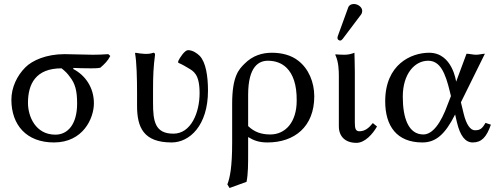

<svg xmlns="http://www.w3.org/2000/svg" viewBox="-20 -703 2481 961"><path d="M482 -364C504 -383 520 -399 532 -423L522 -432C496 -430 470 -429 445 -429C398 -429 350 -432 303 -432C212 -432 142 -401 107 -366C65 -324 37 -265 37 -204C37 -78 112 10 250 10C396 10 450 -111 450 -186C450 -266 406 -327 346 -358L348 -363C359 -362 410 -361 435 -361C451 -361 467 -361 482 -364ZM257 -29C158 -29 120 -120 120 -188C120 -283 159 -361 288 -361C306 -347 318 -335 330 -318C356 -285 366 -249 366 -185C366 -83 321 -29 257 -29Z M746 -251C746 -326 748 -368 756 -429C756 -436 753 -439 747 -439C722 -429 687 -434 658 -439L656 -436C664 -393 666 -310 666 -235V-173C666 -66 698 10 839 10C929 10 1021 -75 1021 -249C1021 -323 1010 -391 980 -423C966 -437 944 -452 921 -452C905 -452 880 -415 872 -397C872 -397 872 -389 872 -389C897 -378 909 -370 921 -363C948 -347 979 -333 979 -237C979 -139 936 -34 848 -34C755 -34 746 -97 746 -189Z M1214 207C1222 167 1222 119 1222 61V-17C1250 0 1276 10 1319 10C1453 10 1553 -68 1553 -221C1553 -291 1525 -359 1473 -399C1438 -427 1390 -439 1341 -439C1294 -439 1245 -426 1203 -383C1176 -356 1142 -322 1142 -184V10C1142 134 1131 186 1118 220L1129 238ZM1465 -199C1465 -92 1409 -30 1333 -30C1288 -30 1253 -42 1222 -72V-228C1222 -374 1278 -399 1321 -399C1357 -399 1390 -388 1415 -363C1446 -332 1466 -280 1465 -199Z M1676 -322V-71C1676 -20 1708 12 1764 12C1807 12 1846 -33 1867 -70L1846 -87C1827 -63 1807 -46 1779 -46C1759 -46 1756 -61 1756 -91V-343C1756 -375 1754 -439 1754 -439C1739 -433 1723 -429 1704 -429C1692 -429 1666 -430 1660 -431L1658 -429C1675 -394 1676 -350 1676 -322ZM1751 -683C1738 -683 1727 -677 1723 -666L1671 -523C1670 -520 1669 -516 1669 -513C1669 -506 1675 -500 1683 -500C1687 -500 1692 -504 1695 -508L1787 -630C1791 -635 1793 -643 1793 -648C1793 -668 1771 -683 1751 -683Z M2287 -191 2407 -434C2394 -434 2378 -429 2363 -429C2348 -429 2330 -434 2315 -434L2263 -294C2263 -294 2245 -439 2128 -439C2037 -439 1908 -380 1908 -196C1908 -72 1966 10 2094 10C2162 10 2208 -31 2258 -130L2267 -91C2283 -23 2309 10 2346 10C2390 10 2415 -16 2437 -79L2410 -88C2393 -58 2382 -51 2357 -51C2334 -51 2314 -80 2301 -133ZM2237 -222 2221 -181C2187 -86 2145 -30 2099 -30C2025 -30 1996 -111 1996 -219C1996 -334 2056 -399 2123 -399C2183 -399 2209 -339 2232 -243Z"/></svg>

Font: Libertinus Sans
Style: Regular
Weight: 400
Designer: Philipp H. Poll, Khaled Hosny
Foundry: Caleb Maclennan
Version: Version 7.050;RELEASE